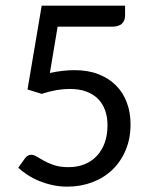

<svg xmlns="http://www.w3.org/2000/svg" viewBox="-20 -662 547 688"><path d="M45.4 0ZM428.2 -606Q428.2 -588.9 417.2 -577.6Q406.2 -566.4 380.4 -566.4H186.5L158.7 -400.4Q183.1 -405.8 204.8 -408.2Q226.6 -410.6 247.1 -410.6Q295.9 -410.6 333.5 -395.8Q371.1 -380.9 396.5 -355Q421.9 -329.1 434.8 -293.7Q447.8 -258.3 447.8 -216.8Q447.8 -165.5 430.4 -124.3Q413.1 -83 382.6 -53.7Q352.1 -24.4 310.5 -8.8Q269 6.8 221.2 6.8Q193.4 6.8 168 1.2Q142.6 -4.4 120.1 -13.7Q97.7 -22.9 78.9 -35.2Q60.1 -47.4 45.4 -61L70.3 -95.7Q79.1 -107.4 92.3 -107.4Q101.1 -107.4 112.1 -100.6Q123 -93.8 138.7 -85.2Q154.3 -76.7 175.3 -69.8Q196.3 -63 225.6 -63Q257.8 -63 283.7 -73.7Q309.6 -84.5 327.6 -104Q345.7 -123.5 355.5 -151.1Q365.2 -178.7 365.2 -212.9Q365.2 -242.7 356.7 -266.6Q348.1 -290.5 331.3 -307.6Q314.5 -324.7 289.1 -334Q263.7 -343.3 230 -343.3Q182.6 -343.3 129.4 -325.7L78.6 -341.3L129.4 -641.6H428.2Z"/></svg>

Font: Carlito
Style: Regular
Weight: 400
Designer: Lukasz Dziedzic
Foundry: tyPoland Lukasz Dziedzic
Version: Version 1.104